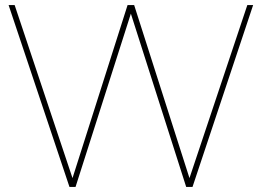

<svg xmlns="http://www.w3.org/2000/svg" viewBox="-20 -740 1036 760"><path d="M717 0H742L982 -720H959L730 -35L511 -720H485L267 -35L38 -720H14L255 0H279L498 -686Z"/></svg>

Font: Aspekta 50
Style: Regular
Weight: 50
Designer: Ivo Dolenc
Version: Version 2.000